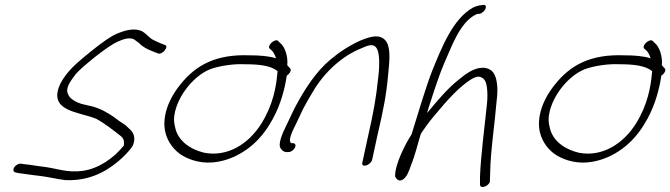

<svg xmlns="http://www.w3.org/2000/svg" viewBox="-20 -690 2702 774"><path d="M49 -26C32 -17 29 2 42 5L56 8C83 11 110 16 140 19C174 23 209 32 243 36C329 40 397 10 456 -39C475 -55 504 -83 516 -104C529 -138 517 -158 499 -173C492 -180 485 -187 473 -194C461 -201 451 -210 438 -219C413 -236 386 -252 352 -261L309 -271C288 -277 264 -291 257 -305C250 -318 247 -329 259 -353C265 -364 274 -377 286 -392C298 -406 324 -429 365 -462C406 -494 436 -514 454 -522C481 -534 503 -540 521 -531L541 -516C555 -501 574 -491 598 -482L616 -475C634 -466 664 -505 644 -509L626 -516C615 -521 605 -525 596 -530C579 -540 570 -554 553 -564C524 -577 491 -571 451 -554C427 -544 393 -520 348 -484C303 -448 273 -421 259 -404C243 -386 232 -369 224 -354C169 -240 299 -240 368 -211C403 -192 437 -165 465 -143C478 -133 482 -123 479 -103C437 -51 377 -10 312 -1C251 7 208 -11 161 -17C132 -20 105 -26 79 -28L65 -30C60 -31 54 -29 49 -26Z M706 -348C646 -273 635 -202 647 -155C656 -118 682 -82 717 -62C748 -44 798 -27 859 -38C942 -53 1018 -107 1067 -189C1105 -249 1123 -314 1132 -361L1136 -385C1148 -393 1156 -406 1150 -414L1138 -427C1142 -462 1128 -503 1109 -517L1102 -524C1091 -538 1055 -507 1067 -494L1075 -487C1080 -483 1085 -475 1090 -463C1091 -461 1091 -458 1093 -455C1064 -464 1028 -467 986 -467C852 -472 770 -429 706 -348ZM683 -226C695 -306 768 -394 839 -415C876 -426 924 -433 967 -431C1027 -431 1073 -425 1099 -403L1098 -393C1093 -339 1081 -269 1035 -194C982 -108 896 -57 805 -74C741 -89 696 -126 686 -177C682 -192 680 -208 683 -226Z M1137 -190C1117 -150 1099 -108 1112 -91C1118 -82 1126 -77 1135 -77H1143C1153 -77 1164 -85 1169 -95C1174 -105 1170 -113 1160 -113H1154C1140 -123 1157 -158 1173 -190L1203 -253C1214 -274 1226 -295 1240 -318C1288 -401 1361 -465 1436 -495C1463 -507 1483 -515 1496 -499C1503 -491 1506 -477 1508 -458C1509 -436 1509 -410 1505 -380C1496 -294 1487 -243 1462 -133L1441 -36C1434 -11 1473 -23 1480 -45L1501 -142C1527 -254 1537 -305 1545 -392C1550 -444 1557 -501 1533 -528C1510 -552 1478 -545 1434 -527C1391 -508 1349 -481 1311 -449C1254 -401 1208 -331 1167 -253Z M1722 -404C1702 -355 1659 -214 1639 -148C1612 -107 1570 -22 1573 22C1576 28 1586 44 1602 35C1620 25 1628 2 1638 -27C1653 -63 1663 -107 1676 -149C1678 -152 1679 -154 1680 -156L1699 -183C1709 -197 1720 -211 1732 -225C1777 -279 1834 -346 1888 -375C1896 -379 1904 -381 1911 -381C1934 -377 1940 -359 1943 -337C1945 -320 1946 -298 1943 -270C1934 -181 1918 -62 1915 22V54C1915 75 1955 59 1955 39L1956 6C1957 -78 1975 -195 1982 -283C1986 -313 1986 -337 1983 -356C1978 -388 1968 -414 1928 -417C1891 -417 1861 -395 1828 -368C1785 -334 1741 -282 1704 -237C1704 -236 1703 -236 1702 -235L1707 -253C1743 -365 1755 -402 1798 -498C1823 -554 1853 -612 1904 -634H1912C1937 -639 1950 -674 1926 -670C1912 -668 1902 -667 1886 -659C1806 -614 1761 -500 1722 -404Z M2216 -348C2156 -273 2145 -202 2157 -155C2166 -118 2192 -82 2227 -62C2258 -44 2308 -27 2369 -38C2452 -53 2528 -107 2577 -189C2615 -249 2633 -314 2642 -361L2646 -385C2658 -393 2666 -406 2660 -414L2648 -427C2652 -462 2638 -503 2619 -517L2612 -524C2601 -538 2565 -507 2577 -494L2585 -487C2590 -483 2595 -475 2600 -463C2601 -461 2601 -458 2603 -455C2574 -464 2538 -467 2496 -467C2362 -472 2280 -429 2216 -348ZM2193 -226C2205 -306 2278 -394 2349 -415C2386 -426 2434 -433 2477 -431C2537 -431 2583 -425 2609 -403L2608 -393C2603 -339 2591 -269 2545 -194C2492 -108 2406 -57 2315 -74C2251 -89 2206 -126 2196 -177C2192 -192 2190 -208 2193 -226Z"/></svg>

Font: Stray Cat
Style: SuObl
Weight: 400
Version: Version 1.0